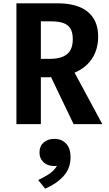

<svg xmlns="http://www.w3.org/2000/svg" viewBox="-20 -750 660 1160"><path d="M598.2 0H424.6L268.1 -326.4L414.7 -340.4ZM79.2 0V-730H226.8V0ZM419.8 -513Q419.8 -553 406 -576.5Q392.2 -600.1 363 -610.7Q333.8 -621.2 285.8 -621.2H168.8V-730H330.7Q405.8 -730 459.9 -708Q514.1 -686.1 543.5 -641.3Q573 -596.5 573 -528.9Q573 -454.6 538.2 -399.2Q503.4 -343.8 436.4 -313.5Q369.3 -283.3 275.7 -283.3H176.7V-394.2H278.2Q331.9 -394.2 363.2 -409.2Q394.5 -424.2 407.2 -450.2Q419.8 -476.3 419.8 -513ZM218.6 170.6Q218.6 133.2 243.6 111Q268.7 88.9 308.2 88.9Q351.9 88.9 379.1 117.3Q406.3 145.8 406.3 200.2Q406.3 267.9 363 314.9Q319.8 361.8 252.8 389.8L211.1 338Q250.8 318.1 274.5 302.7Q298.3 287.2 315 265.6Q331.7 244 333.4 215.4L356.4 240.9Q335.2 253.1 307.7 253.1Q282.2 253.1 262 243.1Q241.8 233.1 230.2 214.4Q218.6 195.8 218.6 170.6Z"/></svg>

Font: Monaspace Neon Var ExtraLight
Style: Regular
Weight: 200
Designer: Riley Cran and the Lettermatic Team
Version: Version 1.200 (Monaspace Neon Var)